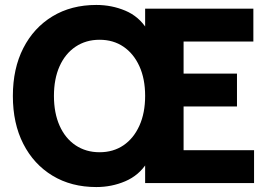

<svg xmlns="http://www.w3.org/2000/svg" viewBox="-20 -740 1076 776"><path d="M369.3 16Q268.1 16 192.2 -30Q116.3 -76 74.2 -158.5Q32 -241 32 -352Q32 -463 74.2 -545.5Q116.3 -628 192.2 -674Q268.1 -720 369.3 -720Q431.5 -720 486.4 -696.9Q541.3 -673.8 573.7 -622.4H583.7V-81.6H573.7Q541.3 -30.9 486.4 -7.5Q431.5 16 369.3 16ZM382.3 -124.7Q437.8 -124.7 479 -152.7Q520.2 -180.7 543.4 -232.1Q566.6 -283.4 566.6 -352.4Q566.6 -421.3 543.4 -472.3Q520.2 -523.3 479 -551.3Q437.8 -579.3 382.3 -579.3Q327.4 -579.3 285.5 -551.3Q243.7 -523.3 220.8 -472.3Q198 -421.3 198 -352.4Q198 -283.4 220.8 -232.1Q243.7 -180.7 285.5 -152.7Q327.4 -124.7 382.3 -124.7ZM566.6 0V-705H1004V-572.1H650.8L722 -662V-42L650.8 -132.9H1006.8V0ZM668.5 -309.7V-442.6H937.8V-309.7Z"/></svg>

Font: TikTok Sans Light
Style: Regular
Weight: 300
Version: Version 4.000